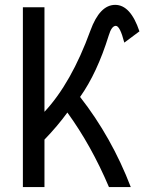

<svg xmlns="http://www.w3.org/2000/svg" viewBox="-20 -762 626 782"><path d="M73.2 0V-732.4H161.1V-306.6Q270.5 -423.8 348.1 -637.2Q386.2 -742.2 449.2 -742.2Q511.7 -742.2 547.9 -634.3L486.3 -588.4Q468.8 -656.7 451.7 -656.7Q434.6 -656.7 422.9 -617.7Q375.5 -464.8 306.2 -367.2Q434.6 -203.1 512.7 0H423.8Q351.6 -169.9 254.4 -303.7Q214.8 -249 161.1 -193.4V0Z"/></svg>

Font: Consola Mono
Style: Book
Weight: 400
Monospace: yes
Version: Version 2.001